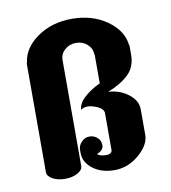

<svg xmlns="http://www.w3.org/2000/svg" viewBox="-62 -534 524 589"><g transform="rotate(-10 200.0 -240.0)"><path d="M359 -370H360V-340Q360 -302 336 -279Q312 -256 271 -240Q307 -238 333.5 -217.5Q360 -197 360 -170V-90Q360 -59 325.5 -29.5Q291 0 249.5 0Q208 0 181.5 -20.5Q155 -41 155 -70V-80Q155 -93 165.5 -104Q176 -115 190 -115Q204 -115 214.5 -106Q225 -97 225 -81.5Q225 -66 204 -58Q212 -50 231 -50Q250 -50 250 -63V-177Q250 -193 222 -202.5Q194 -212 180 -200Q180 -220 201.5 -239Q223 -258 250 -270V-360H249Q249 -379 234.5 -392Q220 -405 199.5 -405Q179 -405 164.5 -392Q150 -379 150 -360V-30Q150 -18 134 -9Q118 0 95 0Q72 0 56 -9Q40 -18 40 -30V-370H41Q46 -416 91.5 -448Q137 -480 200 -480Q263 -480 308.5 -448Q354 -416 359 -370Z"/></g></svg>

Font: SOV_ThonBuri
Style: Book
Weight: 400
Version: Version 1.00